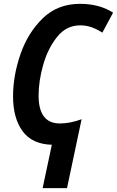

<svg xmlns="http://www.w3.org/2000/svg" viewBox="-20 -745 609 1000"><path d="M329 235 405 -124Q345 -102 292 -102Q181 -102 181 -247Q181 -324 205.5 -409Q230 -494 278 -553.5Q326 -613 398 -613Q430 -613 458.5 -602.5Q487 -592 513 -575L569 -679Q498 -725 397 -725Q280 -725 202.5 -649.5Q125 -574 86.5 -462.5Q48 -351 48 -243Q48 -130 97.5 -62Q147 6 250 9L202 235Z"/></svg>

Font: Noto Sans UI SemiCondensed
Style: Bold Italic
Weight: 700
Width: 4
Designer: Monotype Design Team
Foundry: Monotype Imaging Inc.
Version: 1.001